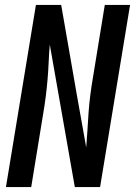

<svg xmlns="http://www.w3.org/2000/svg" viewBox="-20 -755 545 775"><path d="M4 0 125 -735H227L290 -373L328 -160Q331 -195 333 -230Q335 -265 337.5 -300.5Q340 -336 344.5 -371Q349 -406 355 -441L403 -735H505L384 0H282L181 -575Q178 -540 176.5 -505Q175 -470 172 -434.5Q169 -399 164.5 -364Q160 -329 154 -294L106 0Z"/></svg>

Font: Iosevka Curly Semibold
Style: Italic
Weight: 600
Italic angle: -9°
Monospace: yes
Designer: Belleve Invis
Foundry: Belleve Invis
Version: Version 22.1.2; ttfautohint (v1.8.4)